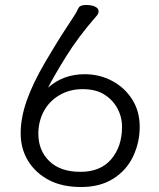

<svg xmlns="http://www.w3.org/2000/svg" viewBox="-20 -734 640 771"><path d="M173 -382Q234 -436 320 -436Q380 -436 430.5 -409Q481 -382 511 -334.5Q541 -287 541 -224.5Q541 -162 514.5 -106Q488 -50 435 -16.5Q382 17 305.5 17Q229 17 175.5 -11.5Q122 -40 92.5 -88.5Q63 -137 63 -199Q63 -261 87.5 -330.5Q112 -400 161.5 -484.5Q211 -569 248.5 -625.5Q286 -682 289 -689.5Q292 -697 296 -703Q302 -714 325.5 -714Q349 -714 362.5 -707Q376 -700 376 -689Q376 -678 366 -668Q295 -587 245 -506.5Q195 -426 173 -382ZM470 -224Q470 -265 451 -299.5Q432 -334 398 -355Q364 -376 311.5 -376Q259 -376 218 -351.5Q177 -327 155.5 -286.5Q134 -246 134 -197Q134 -130 178 -87Q222 -44 303 -44Q384 -44 427 -95Q470 -146 470 -224Z"/></svg>

Font: Moon Stars Kai HW
Style: Regular
Weight: 400
Designer: GuiWonder
Version: Version 1.101